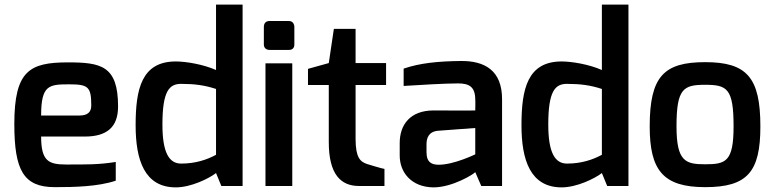

<svg xmlns="http://www.w3.org/2000/svg" viewBox="-20 -805 3353 831"><path d="M158 -305C158 -437 192 -440 280 -440C362 -440 375 -429 375 -348C375 -320 359 -305 324 -305ZM42 -268C42 -68 82 5 217 5C300 5 404 3 481 -23V-104C406 -92 351 -93 266 -93C190 -93 158 -108 158 -214H347C443 -214 491 -255 491 -344C491 -520 418 -535 274 -535C108 -535 42 -499 42 -268Z M683 -266C683 -412 713 -442 764 -442C823 -442 866 -436 915 -420V-135C876 -114 827 -97 764 -97C712 -97 683 -144 683 -266ZM567 -263C567 -113 605 6 741 6C806 6 884 -32 915 -56L938 0H1030V-785H915V-502C861 -526 786 -539 741 -539C593 -539 567 -420 567 -263Z M1129 0H1245V-531H1129ZM1122 -612C1122 -598 1132 -589 1146 -589H1231C1245 -589 1254 -597 1254 -612V-688C1254 -702 1246 -714 1231 -714H1146C1130 -714 1122 -704 1122 -688Z M1313 -437H1403V-190C1403 -49 1456 0 1534 0H1644V-74C1637 -74 1569 -95 1569 -95C1539 -105 1519 -123 1519 -204V-437H1651V-532H1519V-680H1425L1403 -532L1313 -507Z M1826 -146V-181C1826 -207 1835 -235 1875 -239L2037 -251V-137C2037 -137 1945 -92 1879 -92C1850 -92 1826 -101 1826 -146ZM1710 -132C1710 -57 1762 4 1854 6C1938 7 2033 -53 2037 -60L2063 0H2153V-376C2153 -500 2078 -542 1975 -541C1876 -540 1797 -532 1727 -508V-433C1790 -437 1906 -444 1962 -444C2009 -444 2037 -431 2037 -373C2038 -372 2037 -327 2037 -327C2037 -326 1857 -327 1857 -327C1754 -327 1710 -264 1710 -186Z M2353 -266C2353 -412 2383 -442 2434 -442C2493 -442 2536 -436 2585 -420V-135C2546 -114 2497 -97 2434 -97C2382 -97 2353 -144 2353 -266ZM2237 -263C2237 -113 2275 6 2411 6C2476 6 2554 -32 2585 -56L2608 0H2700V-785H2585V-502C2531 -526 2456 -539 2411 -539C2263 -539 2237 -420 2237 -263Z M2908 -258C2908 -422 2938 -438 3032 -438C3127 -438 3155 -422 3155 -258C3155 -105 3121 -94 3032 -94C2947 -94 2908 -106 2908 -258ZM2792 -258C2792 -68 2850 5 3032 5C3215 5 3271 -61 3271 -258C3271 -469 3213 -536 3032 -536C2854 -536 2792 -475 2792 -258Z"/></svg>

Font: Exo
Style: Demi Bold
Weight: 600
Designer: Natanael Gama
Version: Version 1.00